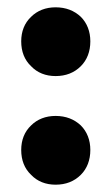

<svg xmlns="http://www.w3.org/2000/svg" viewBox="-20 -497 306 525"><path d="M201 -451C183 -468 160 -477 132 -477C105 -477 82 -468 65 -451C47 -434 38 -411 38 -384C38 -356 47 -333 65 -316C82 -298 105 -289 132 -289C160 -289 183 -298 201 -316C218 -333 227 -356 227 -384C227 -411 218 -434 201 -451ZM201 -154C183 -171 160 -180 132 -180C105 -180 82 -171 65 -154C47 -137 38 -114 38 -87C38 -59 47 -36 65 -19C82 -1 105 8 132 8C160 8 183 -1 201 -19C218 -36 227 -59 227 -87C227 -114 218 -137 201 -154Z"/></svg>

Font: Argentum Sans ExtraBold
Style: Regular
Weight: 800
Designer: Julieta Ulanovsky
Foundry: Julieta Ulanovsky
Version: Version 5.001;February 15, 2019;FontCreator 11.5.0.2425 64-b